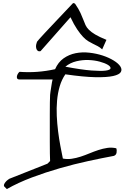

<svg xmlns="http://www.w3.org/2000/svg" viewBox="-20 -1150 828 1278"><path d="M7.8 90.8Q3.9 84 7.8 75.7Q11.7 67.4 18.1 60.1Q24.4 52.7 31.7 47.4Q39.1 42 42 40L295.9 -60.5L313.5 -78.1Q312.5 -94.7 312 -129.4Q311.5 -164.1 311.5 -207V-389.6Q311.5 -433.6 312 -467.8Q312.5 -502 313.5 -518.6Q313.5 -524.4 315.9 -539.1Q318.4 -553.7 320.8 -570.3Q323.2 -586.9 325.7 -601.1Q328.1 -615.2 330.1 -621.1H110.4Q97.7 -621.1 94.2 -627.9Q90.8 -634.8 92.8 -643.6Q94.7 -652.3 100.1 -660.6Q105.5 -668.9 110.4 -671.9Q229.5 -663.1 346.7 -689.5Q367.2 -736.3 403.3 -761.7Q439.5 -787.1 483.4 -795.9Q527.3 -804.7 574.7 -799.3Q622.1 -793.9 663.6 -780.3Q705.1 -766.6 736.8 -747.1Q768.6 -727.5 781.2 -707.5Q793.9 -687.5 784.2 -670.4Q774.4 -653.3 732.9 -644Q691.4 -634.8 614.3 -636.2Q537.1 -637.7 415 -655.3Q390.6 -620.1 377.4 -575.2Q364.3 -530.3 359.9 -480.5Q355.5 -430.7 357.9 -378.4Q360.4 -326.2 366.7 -275.9Q373 -225.6 381.8 -179.2Q390.6 -132.8 398.4 -94.7Q427.7 -88.9 457.5 -93.3Q487.3 -97.7 517.1 -107.4Q546.9 -117.2 576.2 -129.4Q605.5 -141.6 635.3 -151.4Q665 -161.1 694.3 -165.5Q723.6 -169.9 753.9 -163.1Q758.8 -150.4 755.9 -133.8Q752.9 -117.2 737.3 -112.3Q658.2 -97.7 565.9 -77.6Q473.6 -57.6 378.4 -30.3Q283.2 -2.9 192.4 31.2Q101.6 65.4 25.4 108.4ZM415 -706.1Q524.4 -685.5 589.4 -680.7Q654.3 -675.8 684.6 -680.2Q714.8 -684.6 715.8 -695.8Q716.8 -707 697.3 -718.8Q677.7 -730.5 643.6 -739.7Q609.4 -749 569.3 -750.5Q529.3 -752 488.3 -742.2Q447.3 -732.4 415 -706.1ZM660.2 -821.3Q645.5 -835 630.4 -842.8Q615.2 -850.6 600.1 -857.9Q585 -865.2 567.9 -875.5Q550.8 -885.7 532.7 -904.8Q514.6 -923.8 493.7 -954.6Q472.7 -985.4 449.2 -1035.2L250 -809.6Q237.3 -806.6 230.5 -812.5Q223.6 -818.4 221.2 -828.6Q218.8 -838.9 220.2 -849.1Q221.7 -859.4 224.6 -865.2Q225.6 -868.2 224.6 -868.2Q223.6 -868.2 227.1 -873Q230.5 -877.9 241.7 -890.6Q252.9 -903.3 279.3 -931.6Q305.7 -960 350.1 -1006.8Q394.5 -1053.7 463.9 -1127Q465.8 -1130.9 472.2 -1128.9Q478.5 -1127 480.5 -1124Q503.9 -1089.8 515.6 -1064Q527.3 -1038.1 534.7 -1018.6Q542 -999 549.3 -982.9Q556.6 -966.8 571.8 -951.7Q586.9 -936.5 613.8 -920.4Q640.6 -904.3 688.5 -884.8Z"/></svg>

Font: Over the Rainbow
Style: Regular
Weight: 400
Designer: Kimberly Geswein
Foundry: Kimberly Geswein
Version: Version 1.002 2010